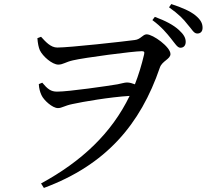

<svg xmlns="http://www.w3.org/2000/svg" viewBox="-20 -858 1040 945"><path d="M164 -670C166 -644 170 -625 176 -611C190 -581 237 -540 267 -540C290 -540 303 -553 339 -561C393 -574 637 -606 677 -606C688 -606 693 -604 689 -589C677 -538 662 -489 644 -443C631 -448 618 -452 605 -452C593 -452 579 -447 558 -443C510 -435 319 -407 261 -407C230 -407 214 -420 188 -451L171 -444C172 -423 177 -405 184 -390C195 -365 238 -326 265 -326C285 -326 297 -338 337 -346C387 -357 519 -380 618 -386C529 -202 382 -64 182 45L196 67C501 -46 671 -245 767 -526C778 -558 819 -567 819 -592C819 -627 733 -689 702 -689C682 -689 673 -664 643 -661C592 -654 322 -624 262 -624C229 -624 204 -653 182 -677ZM730 -759C775 -726 801 -694 821 -669C842 -643 853 -623 868 -623C884 -623 894 -634 894 -652C894 -672 884 -689 861 -710C834 -735 794 -756 742 -775ZM812 -822C860 -788 883 -764 903 -738C925 -714 933 -693 951 -693C967 -693 977 -703 977 -721C977 -743 968 -761 941 -783C916 -803 876 -821 823 -838Z"/></svg>

Font: Noto Serif SC Medium
Style: Regular
Weight: 500
Designer: Ryoko NISHIZUKA 西塚涼子 (kana & ideographs); Frank Grießhammer (Latin, Greek & Cyrillic); Wenlong ZHANG 张文龙 (bopomofo); San
Foundry: Adobe Systems Incorporated
Version: Version 1.001;PS 1.001;hotconv 16.6.54;makeotf.lib2.5.65590